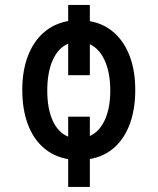

<svg xmlns="http://www.w3.org/2000/svg" viewBox="-20 -642 640 780"><path d="M257 4.5Q198.5 -5.5 156.5 -42.2Q114.5 -79 92.5 -138.8Q70.5 -198.5 70.5 -277Q70.5 -354 93 -413.5Q115.5 -473 157.5 -509.8Q199.5 -546.5 257 -556.5V-622H345V-556Q402 -546 443.5 -509.2Q485 -472.5 507.2 -413.2Q529.5 -354 529.5 -277Q529.5 -199 507.8 -139.5Q486 -80 444.8 -43Q403.5 -6 345 4V117.5H257ZM257 -464.5Q216.5 -447.5 194.2 -397.8Q172 -348 172 -273.5Q172 -200.5 194.2 -151.8Q216.5 -103 257 -87V-168H345V-89.5Q384.5 -107.5 406.2 -155.5Q428 -203.5 428 -274Q428 -345.5 406.2 -394.5Q384.5 -443.5 345 -462.5V-336.5H257Z"/></svg>

Font: JuliaMono Medium
Style: Italic
Weight: 500
Italic angle: -9°
Monospace: yes
Designer: cormullion
Foundry: corm
Version: Version 0.054; ttfautohint (v1.8.4)